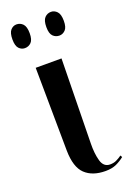

<svg xmlns="http://www.w3.org/2000/svg" viewBox="-147 -804 590 867"><g transform="rotate(-20 148.5 -370.0)"><path d="M204 10Q141 10 106 -23.5Q71 -57 70 -137L66 -536H190L183 -130Q182 -81 192 -46Q202 -11 233 -11Q250 -11 263 -17Q276 -23 290 -33L295 -24Q278 -10 256.5 0Q235 10 204 10ZM217 -636Q199 -636 186.5 -648.5Q174 -661 174 -692Q174 -724 186.5 -737Q199 -750 217 -750Q233 -750 245.5 -737Q258 -724 258 -692Q258 -661 245.5 -648.5Q233 -636 217 -636ZM51 -636Q35 -636 23 -648.5Q11 -661 11 -692Q11 -724 23 -737Q35 -750 51 -750Q69 -750 81.5 -737Q94 -724 94 -692Q94 -661 81.5 -648.5Q69 -636 51 -636Z"/></g></svg>

Font: Noto Serif Display ExtraCondensed SemiBold
Style: Regular
Weight: 600
Width: 2
Designer: Monotype Design Team
Foundry: Monotype Imaging Inc.
Version: Version 2.009